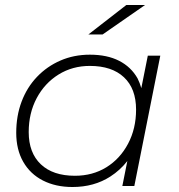

<svg xmlns="http://www.w3.org/2000/svg" viewBox="-20 -745 715 769"><path d="M270 4Q203 4 152 -22Q101 -48 73 -97Q45 -146 45 -213Q45 -281 66.5 -338Q88 -395 128 -437Q168 -479 222 -502.5Q276 -526 340 -526Q409 -526 457 -501.5Q505 -477 531 -431Q540 -413 546 -392L572 -522H622L518 0H470L490 -100Q461 -63 422 -38Q357 4 270 4ZM280 -41Q351 -41 406 -75Q461 -109 493 -169.5Q525 -230 525 -306Q525 -390 476.5 -435.5Q428 -481 340 -481Q270 -481 214.5 -446.5Q159 -412 127 -352Q95 -292 95 -216Q95 -133 143.5 -87Q192 -41 280 -41ZM334 -607 486 -725H561L391 -607Z"/></svg>

Font: Montserrat Thin Light
Style: Italic
Weight: 300
Italic angle: -11.3°
Version: Version 9.000